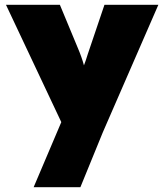

<svg xmlns="http://www.w3.org/2000/svg" viewBox="-20 -555 689 805"><path d="M121 230 237 -43 5 -535H231L305 -357Q323 -315 332 -281Q336 -291 340 -303Q344 -315 348 -328L418 -535H644L411 0L317 230Z"/></svg>

Font: Lexend Black
Style: Regular
Weight: 900
Designer: Bonnie Shaver-Troup, Thomas Jockin
Foundry: Lexend
Version: Version 1.007; ttfautohint (v1.8.3)